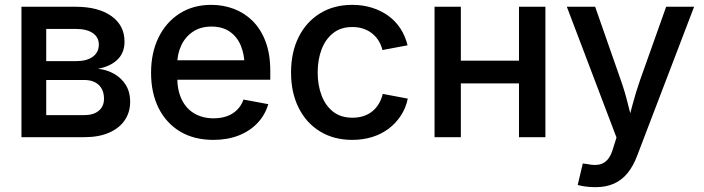

<svg xmlns="http://www.w3.org/2000/svg" viewBox="-20 -568 2914 795"><path d="M68.8 0V-540H293.9Q386.7 -540 441.2 -501.5Q495.6 -462.9 495.6 -395.5Q495.6 -349.6 466.6 -321.3Q437.5 -293 385.7 -283.2Q422.9 -279.3 453.1 -262Q483.4 -244.6 501.2 -215.6Q519 -186.5 519 -147Q519 -103.5 496.6 -70.3Q474.1 -37.1 431.6 -18.6Q389.2 0 329.1 0ZM171.4 -91.3H328.6Q367.2 -91.3 388.9 -109.4Q410.6 -127.4 410.6 -158.7Q410.6 -195.8 388.9 -216.3Q367.2 -236.8 328.6 -236.8H171.4ZM171.4 -314.9H295.9Q339.8 -314.9 364.5 -333.3Q389.2 -351.6 389.2 -383.3Q389.2 -414.1 364 -431.2Q338.9 -448.2 293.9 -448.2H171.4Z M863.3 11.2Q783.7 11.2 725.8 -23.4Q668 -58.1 636.7 -120.6Q605.5 -183.1 605.5 -266.6Q605.5 -349.6 636.5 -412.8Q667.5 -476.1 723.6 -512Q779.8 -547.9 855 -547.9Q903.8 -547.9 947.8 -531.5Q991.7 -515.1 1025.6 -481.7Q1059.6 -448.2 1079.3 -396.7Q1099.1 -345.2 1099.1 -274.4V-237.8H662.6V-318.4H1043L992.7 -292.5Q992.7 -341.8 977.1 -379.2Q961.4 -416.5 930.9 -437.3Q900.4 -458 855.5 -458Q811 -458 779.3 -437Q747.6 -416 730.7 -380.4Q713.9 -344.7 713.9 -301.8V-248.5Q713.9 -194.3 732.4 -156Q751 -117.7 785.2 -97.9Q819.3 -78.1 864.7 -78.1Q895 -78.1 919.7 -86.9Q944.3 -95.7 961.9 -113.3Q979.5 -130.9 988.3 -155.8L1090.8 -136.7Q1078.1 -92.8 1046.9 -59.3Q1015.6 -25.9 969 -7.3Q922.4 11.2 863.3 11.2Z M1438.5 11.2Q1362.3 11.2 1305.2 -23.7Q1248 -58.6 1216.6 -121.6Q1185.1 -184.6 1185.1 -267.6Q1185.1 -351.6 1216.6 -414.6Q1248 -477.5 1305.2 -512.7Q1362.3 -547.9 1438.5 -547.9Q1482.4 -547.9 1520 -536.1Q1557.6 -524.4 1587.6 -502.7Q1617.7 -481 1637.9 -450Q1658.2 -418.9 1667.5 -380.4L1563.5 -360.8Q1558.6 -381.8 1547.6 -399.4Q1536.6 -417 1521 -429.4Q1505.4 -441.9 1484.9 -449Q1464.4 -456.1 1439 -456.1Q1391.1 -456.1 1359.4 -430.9Q1327.6 -405.8 1311.5 -363.3Q1295.4 -320.8 1295.4 -267.6Q1295.4 -215.3 1311.5 -172.9Q1327.6 -130.4 1359.4 -105.5Q1391.1 -80.6 1439 -80.6Q1464.4 -80.6 1485.1 -87.4Q1505.9 -94.2 1522 -107.4Q1538.1 -120.6 1548.8 -138.9Q1559.6 -157.2 1564.9 -179.2L1668.5 -159.7Q1660.2 -120.1 1639.6 -88.9Q1619.1 -57.6 1588.9 -34.9Q1558.6 -12.2 1520.5 -0.5Q1482.4 11.2 1438.5 11.2Z M2156.7 -316.9V-222.7H1859.9V-316.9ZM1888.2 -540V0H1779.3V-540ZM2238.3 -540V0H2128.9V-540Z M2372.1 197.8 2393.1 108.9 2414.6 111.8Q2439.9 117.2 2460.2 113.5Q2480.5 109.9 2495.4 93.3Q2510.3 76.7 2519 44.9L2532.7 1.5L2327.1 -540H2444.3L2550.3 -236.8Q2567.9 -187 2579.8 -137.9Q2591.8 -88.9 2605.5 -40H2573.7Q2586.9 -88.9 2600.1 -138.2Q2613.3 -187.5 2630.4 -236.8L2738.3 -540H2854L2617.7 78.1Q2601.6 120.6 2577.9 149.4Q2554.2 178.2 2521.5 192.6Q2488.8 207 2446.3 207Q2422.4 207 2402.8 204.1Q2383.3 201.2 2372.1 197.8Z"/></svg>

Font: V-Inter
Style: Medium-500
Weight: 500
Designer: Rasmus Andersson
Foundry: rsms
Version: Version 4.000;git-4146feb